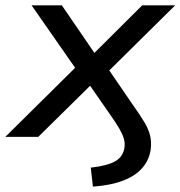

<svg xmlns="http://www.w3.org/2000/svg" viewBox="-40 -511 674 717"><path d="M307 186 299 115Q362 108 391.5 90.5Q421 73 425 38Q427 23 422.5 7Q418 -9 406 -30Q394 -51 372 -82L288 -203H309L103 0H-20L260 -277L262 -227L78 -491H191L321 -301H300L491 -491H614L349 -229V-276L455 -121Q483 -82 499 -55Q515 -28 520.5 -5Q526 18 523 45Q518 85 492.5 115Q467 145 421 163Q375 181 307 186Z"/></svg>

Font: Nunito Sans 10pt SemiExpanded Medium
Style: Italic
Weight: 500
Width: 6
Italic angle: -9°
Designer: Vernon Adams
Foundry: Vernon Adams
Version: Version 3.101;gftools[0.9.27]